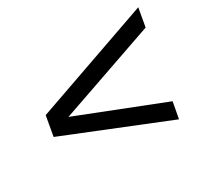

<svg xmlns="http://www.w3.org/2000/svg" viewBox="-99 -696 758 713"><g transform="rotate(-30 280.5 -340.0)"><path d="M63 -383 561 -558 547 -479 133 -335 497 -192 484 -122 48 -298Z"/></g></svg>

Font: Open Sauce One
Style: Italic
Weight: 400
Italic angle: -10°
Designer: Alfredo Marco Pradil
Foundry: Creative Sauce Fz LLC
Version: Version 1.477